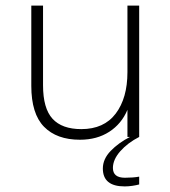

<svg xmlns="http://www.w3.org/2000/svg" viewBox="-20 -490 610 687"><path d="M266 10Q183 10 137.5 -36.5Q92 -83 92 -183V-470H134V-185Q134 -102 168 -65Q202 -28 271 -28Q352 -28 394 -83.5Q436 -139 436 -232V-470H478V0H436V-97Q415 -47 371 -18.5Q327 10 266 10ZM426 177Q387 177 367.5 161Q348 145 348 113Q348 79 376 50Q404 21 445 0H478Q437 21 410.5 51Q384 81 384 111Q384 146 427 146Q440 146 454 145Q468 144 478 142V170Q467 173 453 175Q439 177 426 177Z"/></svg>

Font: Gantari ExtraLight
Style: Regular
Weight: 250
Designer: Anugrah Pasau
Foundry: Lafontype
Version: Version 1.000